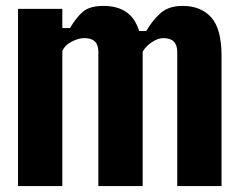

<svg xmlns="http://www.w3.org/2000/svg" viewBox="-20 -630 809 650"><path d="M41 0V-600H191V-535H217Q238 -571 261 -590.5Q284 -610 331 -610Q376 -610 406.5 -590Q437 -570 451 -525H475Q496 -561 523.5 -585.5Q551 -610 598 -610Q660.5 -610 695.2 -571Q730 -532 730 -441V0H580V-454Q580 -478 568.2 -489.5Q556.5 -501 533 -501Q514.5 -501 493.8 -487Q473 -473 463 -455V0H313V-454Q313 -478 301.2 -489.5Q289.5 -501 266 -501Q246 -501 223 -489.2Q200 -477.5 191 -458V0Z"/></svg>

Font: Big Shoulders Display Thin Black
Style: Regular
Weight: 900
Version: Version 2.002